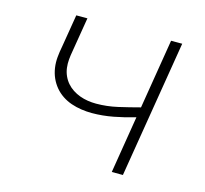

<svg xmlns="http://www.w3.org/2000/svg" viewBox="-83 -623 766 716"><g transform="rotate(15 300.0 -265.0)"><path d="M406 0 442 -221Q402 -209 360 -201Q318 -193 277 -193Q257 -193 236.5 -196Q216 -199 197 -205.5Q178 -212 161.5 -223Q145 -234 132.5 -249Q120 -264 112 -282Q104 -300 101 -320.5Q98 -341 100 -362Q102 -383 106 -403L127 -530H170L148 -397Q145 -381 143.5 -364.5Q142 -348 144 -332Q146 -316 152.5 -301.5Q159 -287 169 -275.5Q179 -264 192 -255.5Q205 -247 220 -241.5Q235 -236 251 -233.5Q267 -231 283 -231Q325 -231 366.5 -240.5Q408 -250 449 -261L493 -530H536L449 0Z"/></g></svg>

Font: Iosevka Curly XLtExObl
Style: Regular
Weight: 200
Width: 7
Italic angle: -9°
Monospace: yes
Designer: Belleve Invis
Foundry: Belleve Invis
Version: Version 11.0.1; ttfautohint (v1.8.3)